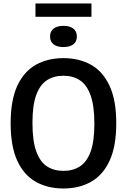

<svg xmlns="http://www.w3.org/2000/svg" viewBox="-20 -1088 738 1118"><path d="M349.5 9.5Q257 9.5 187.8 -29.8Q118.5 -69 80.2 -152.8Q42 -236.5 42 -370Q42 -503.5 80.2 -587.2Q118.5 -671 187.8 -710.2Q257 -749.5 349.5 -749.5Q442 -749.5 511 -710.2Q580 -671 618.5 -587.2Q657 -503.5 657 -370Q657 -236.5 618.5 -152.8Q580 -69 510.8 -29.8Q441.5 9.5 349.5 9.5ZM349.5 -93Q405 -93 445.5 -119.2Q486 -145.5 507.8 -205.5Q529.5 -265.5 529.5 -367Q529.5 -471.5 507.5 -532.8Q485.5 -594 445.2 -620.5Q405 -647 349.5 -647Q294 -647 253.5 -621Q213 -595 191 -535Q169 -475 169 -373Q169 -268 191 -206.8Q213 -145.5 253.5 -119.2Q294 -93 349.5 -93ZM349.5 -814Q312.5 -814 292 -829.8Q271.5 -845.5 271.5 -875.5Q271.5 -905.5 292 -921.5Q312.5 -937.5 349.5 -937.5Q386.5 -937.5 407 -921.5Q427.5 -905.5 427.5 -875.5Q427.5 -845.5 407 -829.8Q386.5 -814 349.5 -814ZM186.5 -990V-1068H512.5V-990Z"/></svg>

Font: Encode Sans Semi Condensed SemiBold
Style: Regular
Weight: 600
Width: 4
Designer: Multiple Designers
Foundry: Impallari Type
Version: Version 3.000; ttfautohint (v1.8.3) -l 8 -r 50 -G 200 -x 14 